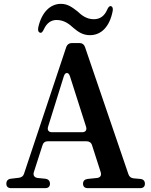

<svg xmlns="http://www.w3.org/2000/svg" viewBox="-20 -972 784 999"><path d="M188 -802C196 -799 202 -806 209 -821C223 -851 245 -868 274 -868C315 -868 341 -846 363 -826C387 -806 411 -789 448 -789C507 -789 550 -833 566 -913C569 -928 566 -937 558 -940C550 -942 543 -935 537 -920C523 -889 501 -872 468 -872C430 -872 404 -893 383 -913C357 -933 333 -952 297 -952C241 -952 196 -907 179 -829C176 -813 180 -804 188 -802ZM38 7H215C231 7 240 -1 240 -16C240 -31 231 -40 216 -42L176 -46C159 -48 151 -60 156 -76L201 -216C205 -230 215 -237 229 -237H430C444 -237 455 -230 459 -216L504 -76C509 -59 502 -48 485 -46L436 -41C421 -39 412 -31 412 -16C412 -1 421 7 437 7H709C725 7 734 -1 734 -16C734 -31 725 -40 710 -41L676 -44C662 -45 652 -53 648 -66L422 -728C417 -741 408 -748 394 -748H354C340 -748 330 -741 325 -728L105 -68C101 -55 92 -49 78 -47L36 -42C21 -40 13 -31 13 -16C13 -1 22 7 38 7ZM230 -312 312 -575C319 -598 337 -598 344 -575L428 -312C433 -295 425 -284 407 -284H251C233 -284 225 -295 230 -312Z"/></svg>

Font: 寒蝉锦书宋Pro Soft
Style: Regular
Weight: 700
Designer: 寒蝉锦书宋{Warren} 思源宋体{Ryoko NISHIZUKA 西塚涼子 (kana & ideographs); Frank Grießhammer (Latin, Greek & Cyrillic); Wenlong ZHANG 
Foundry: Adobe & ChillType
Version: Version 2.000;Glyphs 3.1.1 (3135)